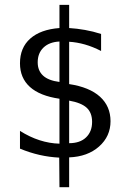

<svg xmlns="http://www.w3.org/2000/svg" viewBox="-20 -651 540 793"><path d="M265.6 -235.4V-59.6Q310.5 -59.6 335.4 -83.5Q360.4 -107.4 360.4 -147.5Q360.4 -185.5 337.9 -206.1Q315.4 -226.6 265.6 -235.4ZM225.6 -312.5V-479.5Q183.6 -477.5 159.7 -454.6Q135.7 -431.6 135.7 -393.6Q135.7 -359.4 157.7 -338.9Q179.7 -318.4 225.6 -312.5ZM265.6 122.1H225.6L224.6 0Q183.6 -2 143.1 -11.2Q102.5 -20.5 62.5 -37.1V-110.4Q102.5 -85 143.6 -71.8Q184.6 -58.6 225.6 -57.6V-243.2Q144.5 -254.9 103.5 -292Q62.5 -329.1 62.5 -389.6Q62.5 -454.1 105 -491.7Q147.5 -529.3 225.6 -535.2V-630.9H265.6V-535.2Q297.9 -533.2 331.1 -527.3Q364.3 -521.5 397.5 -510.7V-440.4Q363.3 -458 330.6 -467.3Q297.9 -476.6 265.6 -478.5V-303.7Q349.6 -291 393.1 -251.5Q436.5 -211.9 436.5 -150.4Q436.5 -87.9 389.2 -45.9Q341.8 -3.9 265.6 -1Z"/></svg>

Font: BabelStone Shapes
Style: Regular
Weight: 400
Designer: Andrew West
Foundry: BabelStone
Version: Version 15.0.0 September 13, 2022